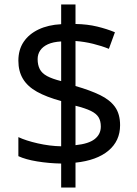

<svg xmlns="http://www.w3.org/2000/svg" viewBox="-20 -779 612 857"><path d="M253 -49Q198 -50 146 -58.5Q94 -67 62 -82V-167Q96 -151 149 -139Q202 -127 253 -126V-328Q187 -346 145 -369.5Q103 -393 82.5 -427Q62 -461 62 -508Q62 -557 85.5 -592Q109 -627 152 -647.5Q195 -668 253 -671V-759H317V-672Q370 -671 413.5 -660.5Q457 -650 493 -635L466 -561Q434 -574 395.5 -583.5Q357 -593 317 -596V-395Q383 -376 427 -354.5Q471 -333 493.5 -301.5Q516 -270 516 -220Q516 -150 464 -106.5Q412 -63 317 -53V58H253ZM317 -131Q376 -137 403 -158.5Q430 -180 430 -214Q430 -239 420 -255.5Q410 -272 385.5 -284Q361 -296 317 -307ZM253 -594Q217 -592 194 -581.5Q171 -571 159.5 -554Q148 -537 148 -515Q148 -489 157.5 -470.5Q167 -452 190 -439.5Q213 -427 253 -417Z"/></svg>

Font: utamil05
Style: Book
Weight: 400
Designer: Jelle Bosma - Monotype Design Team
Foundry: Monotype Imaging Inc.
Version: Version 2.003